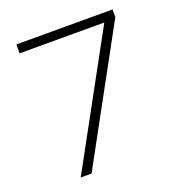

<svg xmlns="http://www.w3.org/2000/svg" viewBox="-127 -807 854 914"><g transform="rotate(-20 300.0 -350.0)"><path d="M127 0 485 -655H56V-700H543V-661L182 0Z"/></g></svg>

Font: Red Hat Mono
Style: Regular
Weight: 300
Monospace: yes
Designer: Pentagram, MCKL
Foundry: Pentagram, MCKL
Version: Version 1.023